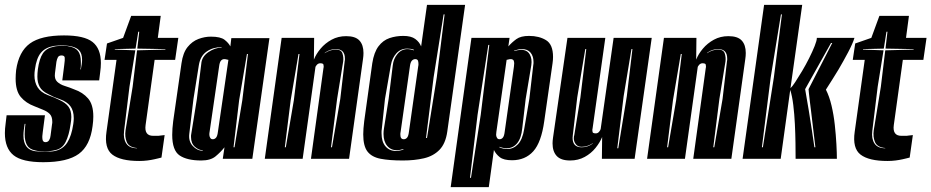

<svg xmlns="http://www.w3.org/2000/svg" viewBox="-32 -650 3813 786"><path d="M145 14Q59 14 23.5 -14.5Q-12 -43 -12 -105Q-12 -123 -9 -144L-5 -178H152L143 -109Q140 -91 142 -79Q144 -68 154 -68Q164 -68 169 -76Q174 -84 175 -95L181 -141Q182 -144 182 -147Q182 -150 182 -152Q182 -173 171.5 -183.5Q161 -194 144.5 -200.5Q128 -207 109 -215Q74 -228 53 -253Q32 -278 32 -328Q32 -336 32.5 -344.5Q33 -353 34 -363Q45 -439 90.5 -472Q136 -505 230 -505Q313 -505 347 -478Q381 -451 381 -392Q381 -374 378 -353L374 -321H223L231 -384Q234 -405 233 -414Q232 -423 220 -423Q209 -423 205 -415.5Q201 -408 199 -397L193 -350Q190 -327 202 -315.5Q214 -304 233.5 -298Q253 -292 272 -284Q307 -272 328.5 -247Q350 -222 350 -173Q350 -155 347 -134Q337 -54 290.5 -20Q244 14 145 14ZM152 -29Q161 -29 173 -29.5Q185 -30 193 -32Q226 -39 243.5 -66.5Q261 -94 268 -142Q269 -149 269.5 -155Q270 -161 270 -166Q270 -197 256 -215.5Q242 -234 213 -244L189 -253L165 -265Q140 -277 130.5 -294.5Q121 -312 121 -336Q121 -343 121.5 -350.5Q122 -358 123 -366Q129 -410 143.5 -431.5Q158 -453 189 -459Q196 -461 205 -461.5Q214 -462 222 -462H237Q241 -462 244 -461.5Q247 -461 250 -460Q276 -456 287.5 -441Q299 -426 299 -397Q299 -390 299 -382Q299 -374 297 -366H299Q301 -377 302.5 -387Q304 -397 304 -405Q304 -432 291 -445Q278 -458 250 -462Q245 -463 238 -463.5Q231 -464 223 -464Q215 -464 206 -463.5Q197 -463 189 -462Q154 -456 135.5 -434Q117 -412 111 -366Q110 -360 109.5 -354Q109 -348 109 -342Q109 -313 122 -292.5Q135 -272 163 -261L189 -251L211 -241Q237 -229 248.5 -213Q260 -197 260 -171Q260 -159 257 -142Q251 -97 236.5 -68.5Q222 -40 192 -35Q185 -33 173 -31.5Q161 -30 152 -30Q144 -30 131.5 -31Q119 -32 113 -34Q88 -39 78.5 -56Q69 -73 69 -101Q69 -119 72 -143H69Q67 -130 65.5 -118Q64 -106 64 -95Q64 -38 112 -31Q118 -30 131 -29.5Q144 -29 152 -29Z M538 9Q462 9 428 -17Q394 -43 404 -111L445 -405H396L406 -472L472 -495L505 -585H626L614 -495H698L685 -405H601L564 -138Q558 -94 595 -94H609Q613 -94 616.5 -94Q620 -94 624 -95L642 -97L629 -5Q622 -3 615 -1.5Q608 0 600 2Q587 5 571 7Q555 9 538 9ZM529 -43V-44Q496 -47 487 -68.5Q478 -90 482 -117L511 -295L529 -444L645 -447V-449L530 -451L538 -520H534L523 -451L438 -449V-447L522 -444L498 -295L476 -114Q472 -82 485 -62.5Q498 -43 529 -43Z M792 7Q734 7 703.5 -13.5Q673 -34 673 -98Q673 -111 674 -124.5Q675 -138 677 -154L711 -391Q717 -434 736 -457.5Q755 -481 780.5 -490.5Q806 -500 831 -500Q871 -500 887.5 -487Q904 -474 911 -460L915 -494H1071L1001 0H880L887 -47Q871 -27 850.5 -10Q830 7 792 7ZM798 -33V-35Q782 -35 766 -49Q750 -63 750 -89Q750 -92 750 -95.5Q750 -99 751 -102L774 -245L792 -389Q794 -418 821 -436.5Q848 -455 875 -455V-457Q840 -457 814 -439Q788 -421 782 -383L760 -245L743 -103Q739 -72 757 -52.5Q775 -33 798 -33ZM924 -47H928L960 -240L983 -429H979L947 -240ZM839 -80Q847 -80 852.5 -86.5Q858 -93 860 -110L903 -405L898 -406Q895 -407 892 -407.5Q889 -408 886 -408Q878 -408 872.5 -401.5Q867 -395 865 -378L826 -110Q825 -106 825 -99Q825 -92 828 -87Q831 -80 839 -80Z M1052 0 1121 -495H1254L1253 -406Q1262 -429 1280.5 -451Q1299 -473 1325.5 -487.5Q1352 -502 1385 -502Q1423 -502 1439.5 -484Q1456 -466 1456 -433Q1456 -427 1455.5 -421Q1455 -415 1454 -408L1397 0H1241L1292 -370Q1293 -373 1293 -375.5Q1293 -378 1293 -379Q1293 -387 1289.5 -389Q1286 -391 1279 -391Q1271 -391 1265 -384.5Q1259 -378 1259 -373L1207 0ZM1323 -47H1327L1361 -245L1379 -399Q1380 -402 1380 -405Q1380 -408 1380 -410Q1380 -449 1343 -449Q1318 -449 1298 -434L1297 -432Q1319 -447 1343 -447Q1365 -447 1370 -431Q1375 -415 1373 -399L1348 -245ZM1134 -47H1138L1171 -240L1194 -429H1190L1158 -240Z M1617 7Q1562 7 1526 0Q1490 -7 1472.5 -29.5Q1455 -52 1455 -100Q1455 -111 1456 -124.5Q1457 -138 1459 -154L1492 -391Q1499 -436 1517.5 -460.5Q1536 -485 1562.5 -494Q1589 -503 1619 -503Q1651 -503 1668 -490.5Q1685 -478 1692 -460L1716 -630H1872L1799 -111Q1792 -62 1767 -36.5Q1742 -11 1703.5 -2Q1665 7 1617 7ZM1712 -85H1716L1756 -333L1788 -591H1784L1743 -333ZM1620 -38 1619 -40Q1604 -35 1593 -35Q1568 -35 1553 -53Q1538 -71 1538 -102Q1538 -108 1538.5 -113.5Q1539 -119 1540 -125L1559 -245L1576 -383Q1579 -410 1595.5 -429.5Q1612 -449 1637 -449Q1647 -449 1662 -444L1663 -446Q1656 -449 1649 -450Q1642 -451 1635 -451Q1608 -451 1590.5 -431.5Q1573 -412 1568 -383L1544 -245L1531 -122Q1530 -118 1530 -113.5Q1530 -109 1530 -104Q1530 -70 1546 -51Q1562 -32 1589 -32Q1604 -32 1620 -38ZM1621 -80Q1629 -80 1634.5 -86.5Q1640 -93 1642 -110L1680 -378Q1681 -381 1681 -384Q1681 -387 1681 -389Q1681 -396 1679 -402Q1676 -408 1668 -408Q1660 -408 1654 -401.5Q1648 -395 1646 -378L1608 -110Q1607 -107 1607 -104Q1607 -101 1607 -98Q1607 -80 1621 -80Z M1813 116 1898 -495H2054L2049 -460Q2064 -477 2082 -490Q2100 -503 2134 -503Q2175 -503 2203.5 -485.5Q2232 -468 2232 -417Q2232 -411 2231.5 -404.5Q2231 -398 2230 -391L2196 -154Q2184 -67 2151 -30.5Q2118 6 2064 6Q2030 6 2014 -6.5Q1998 -19 1990 -36L1969 116ZM1892 78H1896L1936 -180L1971 -466H1967L1923 -180ZM2012 -47Q2027 -40 2045 -40Q2070 -40 2088.5 -59.5Q2107 -79 2114 -122L2135 -245L2151 -383Q2152 -387 2152 -390.5Q2152 -394 2152 -397Q2152 -420 2140 -434.5Q2128 -449 2105 -449Q2091 -449 2073 -443V-441Q2090 -446 2101 -446Q2126 -446 2136.5 -427.5Q2147 -409 2143 -383L2120 -245L2106 -125Q2102 -84 2085 -63.5Q2068 -43 2042 -43Q2028 -43 2013 -49ZM2013 -80Q2021 -80 2026.5 -86.5Q2032 -93 2034 -110L2072 -378Q2072 -382 2072.5 -385Q2073 -388 2073 -390Q2073 -396 2071 -402Q2067 -408 2059 -408Q2056 -408 2053 -407.5Q2050 -407 2047 -406L2042 -405L2000 -110Q2000 -107 1999.5 -104Q1999 -101 1999 -99Q1999 -92 2002 -87Q2005 -80 2013 -80Z M2302 7Q2264 7 2247 -11.5Q2230 -30 2230 -63Q2230 -68 2230.5 -74Q2231 -80 2232 -87L2291 -495H2446L2394 -125Q2393 -122 2393 -120Q2393 -118 2393 -116Q2393 -108 2396.5 -106Q2400 -104 2407 -104Q2415 -104 2420.5 -110.5Q2426 -117 2427 -122L2480 -495H2636L2566 0H2432L2433 -89Q2424 -67 2406 -44.5Q2388 -22 2361.5 -7.5Q2335 7 2302 7ZM2349 -47Q2374 -47 2394 -62L2395 -64Q2373 -49 2349 -49Q2333 -49 2325 -60Q2317 -71 2317 -84Q2317 -88 2317.5 -91Q2318 -94 2319 -97L2344 -251L2368 -449H2364L2331 -251L2313 -97Q2313 -94 2312.5 -91Q2312 -88 2312 -86Q2312 -47 2349 -47ZM2495 -43H2499L2534 -256L2557 -449H2553L2521 -256Z M2617 0 2686 -495H2819L2818 -406Q2827 -429 2845.5 -451Q2864 -473 2890.5 -487.5Q2917 -502 2950 -502Q2988 -502 3004.5 -484Q3021 -466 3021 -433Q3021 -427 3020.5 -421Q3020 -415 3019 -408L2962 0H2806L2857 -370Q2858 -373 2858 -375.5Q2858 -378 2858 -379Q2858 -387 2854.5 -389Q2851 -391 2844 -391Q2836 -391 2830 -384.5Q2824 -378 2824 -373L2772 0ZM2888 -47H2892L2926 -245L2944 -399Q2945 -402 2945 -405Q2945 -408 2945 -410Q2945 -449 2908 -449Q2883 -449 2863 -434L2862 -432Q2884 -447 2908 -447Q2930 -447 2935 -431Q2940 -415 2938 -399L2913 -245ZM2699 -47H2703L2736 -240L2759 -429H2755L2723 -240Z M3008 0 3096 -630H3252L3204 -289Q3211 -295 3223.5 -314Q3236 -333 3251.5 -359Q3267 -385 3280.5 -412Q3294 -439 3303 -461.5Q3312 -484 3312 -495H3466Q3459 -472 3440 -436Q3421 -400 3401 -366Q3389 -346 3376 -325.5Q3363 -305 3349 -283Q3363 -256 3372 -218Q3381 -180 3385.5 -138.5Q3390 -97 3392 -60Q3394 -23 3394 0H3225Q3225 -26 3224.5 -64Q3224 -102 3222 -142.5Q3220 -183 3215.5 -220Q3211 -257 3203 -282L3164 0ZM3087 -47H3091L3136 -333L3169 -591H3165L3123 -333ZM3302 -47H3306L3292 -164Q3291 -174 3288.5 -193.5Q3286 -213 3283.5 -233.5Q3281 -254 3279.5 -269Q3278 -284 3278 -285L3375 -474H3370L3264 -285Q3272 -240 3279 -197.5Q3286 -155 3291 -121Z M3601 9Q3525 9 3491 -17Q3457 -43 3467 -111L3508 -405H3459L3469 -472L3535 -495L3568 -585H3689L3677 -495H3761L3748 -405H3664L3627 -138Q3621 -94 3658 -94H3672Q3676 -94 3679.5 -94Q3683 -94 3687 -95L3705 -97L3692 -5Q3685 -3 3678 -1.5Q3671 0 3663 2Q3650 5 3634 7Q3618 9 3601 9ZM3592 -43V-44Q3559 -47 3550 -68.5Q3541 -90 3545 -117L3574 -295L3592 -444L3708 -447V-449L3593 -451L3601 -520H3597L3586 -451L3501 -449V-447L3585 -444L3561 -295L3539 -114Q3535 -82 3548 -62.5Q3561 -43 3592 -43Z"/></svg>

Font: Alumni Sans Inline One
Style: Italic
Weight: 400
Italic angle: -8°
Designer: Robert E. Leuschke
Foundry: Robert E. Leuschke
Version: Version 1.100; ttfautohint (v1.8.3)